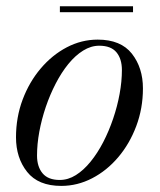

<svg xmlns="http://www.w3.org/2000/svg" viewBox="-20 -600 526 630"><path d="M181 10Q105.5 10 69 -36Q32.5 -82 32.5 -149.5Q32.5 -215 54.2 -273Q76 -331 113.5 -375.2Q151 -419.5 199.2 -444.8Q247.5 -470 300.5 -470Q376.5 -470 412.8 -423.8Q449 -377.5 449 -310Q449 -244.5 427.2 -186.5Q405.5 -128.5 368 -84.2Q330.5 -40 282.2 -15Q234 10 181 10ZM176 -9.5Q203.5 -9.5 229 -25.5Q254.5 -41.5 277.2 -69.5Q300 -97.5 318.8 -133.8Q337.5 -170 351.2 -210.5Q365 -251 372.5 -292Q380 -333 380 -370Q380 -407 362 -428.5Q344 -450 305.5 -450Q278.5 -450 252.8 -434Q227 -418 204.2 -390Q181.5 -362 162.8 -325.8Q144 -289.5 130.2 -249Q116.5 -208.5 109 -167.8Q101.5 -127 101.5 -89.5Q101.5 -53 119.8 -31.2Q138 -9.5 176 -9.5ZM176.5 -560V-579.5H416.5V-560Z"/></svg>

Font: Bodoni Moda SC
Style: Italic
Weight: 400
Italic angle: -13°
Designer: Owen Earl
Foundry: indestructible type
Version: Version 2.005